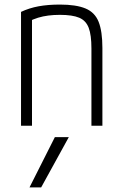

<svg xmlns="http://www.w3.org/2000/svg" viewBox="-20 -550 540 840"><path d="M160 270H109L220 50H281ZM72 -498Q108 -515 149 -522.5Q190 -530 242 -530Q313 -530 354 -513Q395 -496 411.5 -454.5Q428 -413 428 -340V0H380V-338Q380 -397 368 -428.5Q356 -460 326.5 -472.5Q297 -485 242 -485Q215 -485 191.5 -482Q168 -479 146.5 -472.5Q125 -466 102 -454L120 -486V0H72Z"/></svg>

Font: M PLUS Code Latin Light
Style: Regular
Weight: 300
Designer: Coji Morishita
Foundry: UNDERFOREST DESIGN
Version: Version 1.002; ttfautohint (v1.8.3)